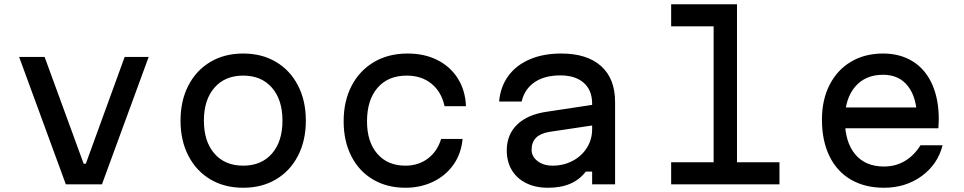

<svg xmlns="http://www.w3.org/2000/svg" viewBox="-20 -868 4540 904"><path d="M190 -600 374 -97H384L567 -600H680L460 0H290L70 -600Z M830 -300Q830 -394 867 -465.5Q904 -537 970.5 -576.5Q1037 -616 1125 -616Q1213 -616 1279.5 -576.5Q1346 -537 1383 -465.5Q1420 -394 1420 -300Q1420 -206 1383 -134.5Q1346 -63 1279.5 -23.5Q1213 16 1125 16Q1037 16 970.5 -23.5Q904 -63 867 -134.5Q830 -206 830 -300ZM1310 -300Q1310 -398 1260.5 -455Q1211 -512 1125 -512Q1039 -512 989.5 -455Q940 -398 940 -300Q940 -202 989.5 -145Q1039 -88 1125 -88Q1211 -88 1260.5 -145Q1310 -202 1310 -300Z M1598 -297Q1598 -392 1635.5 -464Q1673 -536 1741 -576Q1809 -616 1899 -616Q1979 -616 2040 -585Q2101 -554 2136 -498Q2171 -442 2174 -368H2073Q2059 -435 2012 -473.5Q1965 -512 1895 -512Q1807 -512 1757.5 -454.5Q1708 -397 1708 -297Q1708 -200 1756.5 -144Q1805 -88 1889 -88Q1950 -88 1994.5 -121.5Q2039 -155 2057 -214H2158Q2152 -146 2116 -94Q2080 -42 2020.5 -13Q1961 16 1889 16Q1802 16 1736 -23Q1670 -62 1634 -133Q1598 -204 1598 -297Z M2780 -279 2566 -247Q2524 -240 2503.5 -219Q2483 -198 2483 -163Q2483 -131 2511 -109.5Q2539 -88 2582 -88Q2633 -88 2676 -110.5Q2719 -133 2743.5 -172.5Q2768 -212 2768 -259V-380Q2768 -443 2728.5 -478Q2689 -513 2618 -513Q2544 -513 2497 -481Q2450 -449 2436 -390H2330Q2336 -459 2373 -510Q2410 -561 2474 -588.5Q2538 -616 2622 -616Q2744 -616 2810 -557Q2876 -498 2876 -388V0H2768V-60H2738Q2709 -22 2665 -3Q2621 16 2560 16Q2501 16 2457 -6Q2413 -28 2389.5 -67.5Q2366 -107 2366 -160Q2366 -234 2415 -281.5Q2464 -329 2555 -342L2780 -376Z M3450 -848V-104H3650V0H3140V-104H3340V-744H3140V-848Z M4335 -362 4298 -305Q4298 -406 4256 -461Q4214 -516 4138 -516Q4054 -516 4006 -459.5Q3958 -403 3958 -305Q3958 -200 4006 -142Q4054 -84 4142 -84Q4197 -84 4240.5 -110Q4284 -136 4314 -184H4418Q4395 -94 4319.5 -39Q4244 16 4142 16Q4052 16 3986 -22.5Q3920 -61 3885 -133.5Q3850 -206 3850 -305Q3850 -398 3886 -468.5Q3922 -539 3987 -577.5Q4052 -616 4138 -616Q4218 -616 4277.5 -579Q4337 -542 4368.5 -472Q4400 -402 4400 -307Q4400 -292 4398 -264H3935V-362Z"/></svg>

Font: Martian Mono Custom sWd Rg
Style: Regular
Weight: 400
Width: 6
Monospace: yes
Designer: Alex Havermale
Foundry: Evil Martians
Version: Version 1.000